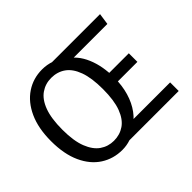

<svg xmlns="http://www.w3.org/2000/svg" viewBox="-147 -946 1203 1203"><g transform="rotate(-45 454.0 -344.5)"><path d="M333 -701Q376 -701 415.5 -687Q455 -673 486 -644Q550 -605 583.5 -526.5Q617 -448 617 -344Q617 -274 599.5 -214.5Q582 -155 549 -110Q516 -65 467 -37Q442 -12 406.5 0Q371 12 333 12Q254 12 191 -28.5Q128 -69 91.5 -148.5Q55 -228 55 -343Q55 -457 91.5 -537Q128 -617 191 -659Q254 -701 333 -701ZM501 -76H843V0H405ZM551 -388H789V-312H551ZM406 -689H835L824 -613H511ZM336 -623Q284 -623 243 -594.5Q202 -566 179 -504.5Q156 -443 156 -343Q156 -244 180 -183Q204 -122 244.5 -94Q285 -66 336 -66Q389 -66 429.5 -94Q470 -122 493 -183Q516 -244 516 -344Q516 -443 493.5 -504.5Q471 -566 430.5 -594.5Q390 -623 336 -623Z"/></g></svg>

Font: Fira Sans Variable
Style: Regular
Weight: 400
Designer: Carrois Corporate & Edenspiekermann AG
Foundry: Carrois Corporate GbR & Edenspiekermann AG
Version: Version 4.202